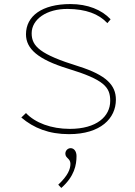

<svg xmlns="http://www.w3.org/2000/svg" viewBox="-20 -651 665 946"><path d="M320 10C476 10 551 -68 551 -160C551 -231 504 -281 368 -324C177 -383 136 -423 136 -487C136 -556 210 -608 314 -607C403 -606 466 -583 509 -537L525 -556C481 -603 412 -631 327 -631C187 -631 108 -572 108 -482C108 -410 168 -358 314 -313C495 -258 523 -221 523 -154C523 -77 456 -16 324 -16C232 -16 153 -46 108 -94L85 -72C146 -20 221 10 320 10ZM282 275C347 218 357 161 357 118C357 95 345 79 328 79C314 79 302 91 302 106C302 129 327 129 327 156C327 182 315 214 267 259Z"/></svg>

Font: Inconsolata Expanded ExtraLight
Style: Regular
Weight: 200
Width: 7
Monospace: yes
Designer: Raph Levien, Cyreal, Brenton Simpson
Foundry: Raph Levien, Cyreal, Google
Version: Version 3.100